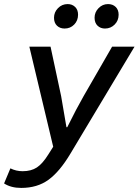

<svg xmlns="http://www.w3.org/2000/svg" viewBox="-66 -720 686 942"><path d="M38 202Q-12 202 -46 180L-15 106Q13 120 45 120Q87 120 115 101.5Q143 83 171 38L195 0L78 -491H182L234 -248Q238 -225 260 -96H264Q309 -187 344 -248L484 -491H594L280 33Q227 122 172 162Q117 202 38 202ZM251 -580Q228 -580 213.5 -594Q199 -608 199 -633Q199 -660 218.5 -680Q238 -700 266 -700Q288 -700 302.5 -686Q317 -672 317 -648Q317 -619 298 -599.5Q279 -580 251 -580ZM449 -580Q427 -580 412.5 -594Q398 -608 398 -633Q398 -660 417.5 -680Q437 -700 464 -700Q487 -700 501.5 -686Q516 -672 516 -648Q516 -619 496.5 -599.5Q477 -580 449 -580Z"/></svg>

Font: TypoPRO Source Code Pro
Style: Italic
Weight: 600
Italic angle: -11°
Monospace: yes
Designer: Paul D. Hunt, Teo Tuominen
Foundry: Adobe Systems Incorporated
Version: Version 1.030;PS 1.0;hotconv 1.0.84;makeotf.lib2.5.63406